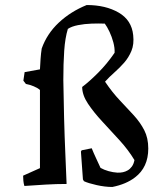

<svg xmlns="http://www.w3.org/2000/svg" viewBox="-20 -732 660 764"><path d="M427 12Q398 12 364.5 4.5Q331 -3 314 -11L310 -18L302 -129L305 -134L345 -142Q353 -122 362 -103Q371 -84 380 -64Q394 -56 412 -51Q430 -46 447 -45Q471 -44 488 -54Q497 -59 504.5 -69Q512 -79 515 -95Q491 -135 456 -173.5Q421 -212 387 -248.5Q353 -285 330 -319.5Q307 -354 307 -386Q335 -407 370.5 -442.5Q406 -478 436 -522Q437 -541 431 -563.5Q425 -586 415.5 -606Q406 -626 397 -638Q373 -639 344.5 -638Q316 -637 290.5 -632Q265 -627 250 -617Q239 -581 235.5 -530Q232 -479 232 -413Q233 -339 235 -263.5Q237 -188 240 -120Q243 -52 245 0Q204 0 161.5 2.5Q119 5 77 8Q74 -2 73 -12.5Q72 -23 72 -33L139 -63V-374Q130 -382 114.5 -388.5Q99 -395 83 -398L73 -411L78 -445L139 -456Q140 -477 141.5 -498.5Q143 -520 146 -539Q167 -598 214 -642Q261 -686 325 -712Q400 -712 452 -682Q504 -652 510 -592Q514 -556 503 -529.5Q492 -503 474 -482.5Q456 -462 435.5 -444Q415 -426 398 -407Q427 -364 457 -332.5Q487 -301 512.5 -273Q538 -245 554 -214Q570 -183 570 -141Q570 -66 517 -26Q482 1 427 12Z"/></svg>

Font: Labrada Medium
Style: Regular
Weight: 500
Designer: Mercedes Jáuregui
Foundry: Omnibus-Type Team
Version: Version 1.000; ttfautohint (v1.8.4.7-5d5b)